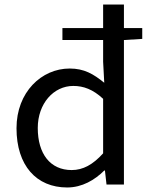

<svg xmlns="http://www.w3.org/2000/svg" viewBox="-20 -816 660 849"><path d="M297 -64C202 -64 147 -136 147 -250C147 -358 217 -436 304 -436C349 -436 391 -421 436 -379V-138C391 -88 347 -64 297 -64ZM256 -639H436V-543L441 -450C393 -489 352 -513 288 -513C164 -513 53 -409 53 -249C53 -84 141 13 277 13C343 13 399 -20 441 -62H444L451 0H528V-639L609 -644V-692H528V-796H436V-692H256Z"/></svg>

Font: Noto Sans Mono CJK SC
Style: Regular
Weight: 400
Designer: Ryoko NISHIZUKA 西塚涼子 (kana, bopomofo & ideographs); Paul D. Hunt (Latin, Greek & Cyrillic); Sandoll Communications 산돌커뮤니
Foundry: Adobe
Version: Version 2.004;hotconv 1.0.118;makeotfexe 2.5.65603